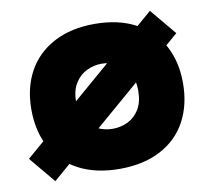

<svg xmlns="http://www.w3.org/2000/svg" viewBox="-63 -562 697 651"><g transform="rotate(-10 285.0 -236.5)"><path d="M193 -233Q193 -195 208 -170Q223 -145 247.5 -133Q272 -121 300 -121Q328 -121 352.5 -133Q377 -145 392 -170Q407 -195 407 -233Q407 -272 391 -297Q375 -322 350.5 -333.5Q326 -345 300 -345Q274 -345 249.5 -333.5Q225 -322 209 -297Q193 -272 193 -233ZM39 -233Q39 -307 69.5 -363Q100 -419 159 -450.5Q218 -482 300 -482Q382 -482 441 -450.5Q500 -419 530.5 -363Q561 -307 561 -233Q561 -158 530.5 -101.5Q500 -45 441 -14Q382 17 300 17Q218 17 159 -14Q100 -45 69.5 -101.5Q39 -158 39 -233ZM568 -403 77 20 2 -70 493 -493Z"/></g></svg>

Font: Kreadon
Style: Regular
Weight: 400
Designer: kohakuno
Foundry: StudioGnu
Version: Version 1.000;Glyphs 3.1.2 (3151)